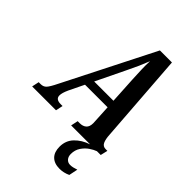

<svg xmlns="http://www.w3.org/2000/svg" viewBox="-312 -829 1184 1184"><g transform="rotate(45 280.5 -237.0)"><path d="M-40 0 -30 -47H-13Q10 -47 24 -61.5Q38 -76 62 -125L360 -714H465L508 -128Q510 -89 520 -68Q530 -47 554 -47H569L558 0H300L310 -47H328Q355 -47 371 -61Q387 -75 387 -106Q387 -111 386.5 -117Q386 -123 386 -127L380 -238H183L135 -139Q126 -119 122 -105Q118 -91 118 -80Q118 -47 162 -47H178L168 0ZM299 -478 209 -292H377L367 -469Q365 -513 363.5 -550.5Q362 -588 364 -624Q350 -588 336 -556.5Q322 -525 299 -478ZM438 240Q392 240 367 215Q342 190 342 143Q342 90 376.5 54Q411 18 465 0H525Q505 7 481.5 23Q458 39 440.5 65Q423 91 423 126Q423 149 435.5 163Q448 177 468 177Q480 177 492.5 174Q505 171 520 166L508 224Q474 240 438 240Z"/></g></svg>

Font: Noto Serif ExtraCondensed SemiBold
Style: Italic
Weight: 600
Width: 2
Italic angle: -12°
Designer: Monotype Design Team
Foundry: Monotype Imaging Inc.
Version: Version 2.013